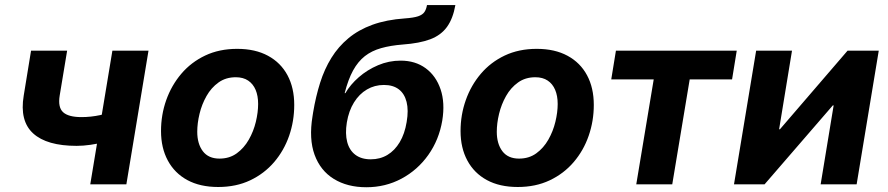

<svg xmlns="http://www.w3.org/2000/svg" viewBox="-20 -748 3602 779"><path d="M291 -156.2Q169.9 -156.2 114.5 -206.8Q59.1 -257.3 76.2 -359.9L106 -542.5H252.4L222.2 -360.4Q214.4 -312.5 236.1 -292.7Q257.8 -272.9 310.5 -272.9Q348.6 -272.9 386.5 -281Q424.3 -289.1 468.8 -303.2L449.2 -186.5Q430.2 -178.7 403.1 -171.6Q376 -164.6 346.7 -160.4Q317.4 -156.2 291 -156.2ZM346.2 0 436 -542.5H582.5L492.7 0Z M865.2 10.7Q792 10.7 740.2 -17.3Q688.5 -45.4 660.9 -96.7Q633.3 -147.9 633.3 -216.3Q633.3 -282.2 654.5 -342Q675.8 -401.9 715.6 -448.7Q755.4 -495.6 812.5 -522.7Q869.6 -549.8 942.4 -549.8Q1015.6 -549.8 1067.4 -521.7Q1119.1 -493.7 1146.5 -442.6Q1173.8 -391.6 1173.8 -322.3Q1173.8 -256.8 1153.1 -197Q1132.3 -137.2 1092.3 -90.3Q1052.2 -43.5 995.1 -16.4Q938 10.7 865.2 10.7ZM870.6 -104.5Q911.1 -104.5 940.7 -126Q970.2 -147.5 989.5 -181.4Q1008.8 -215.3 1018.1 -253.9Q1027.3 -292.5 1027.3 -326.2Q1027.3 -359.4 1017.1 -383.5Q1006.8 -407.7 986.8 -421.1Q966.8 -434.6 936.5 -434.6Q896 -434.6 866.5 -413.3Q836.9 -392.1 817.9 -358.4Q798.8 -324.7 789.6 -286.4Q780.3 -248 780.3 -213.4Q780.3 -164.6 803 -134.5Q825.7 -104.5 870.6 -104.5Z M1466.3 11.7Q1389.2 11.7 1334.5 -22Q1279.8 -55.7 1256.3 -120.1Q1232.9 -184.6 1248 -276.4L1250.5 -292.5Q1261.2 -356.4 1278.8 -412.1Q1296.4 -467.8 1324.5 -513.2Q1352.5 -558.6 1393.6 -592.8Q1434.6 -627 1491 -647.5Q1547.4 -668 1622.6 -673.3Q1658.2 -675.8 1676.3 -681.9Q1694.3 -688 1701.9 -699Q1709.5 -710 1712.4 -727.5H1827.6Q1817.9 -672.4 1793.5 -638.7Q1769 -605 1725.6 -588.6Q1682.1 -572.3 1614.7 -567.4Q1564.5 -563.5 1526.4 -552.7Q1488.3 -542 1460.4 -520.3Q1432.6 -498.5 1412.6 -462.2Q1392.6 -425.8 1378.4 -370.1H1381.3Q1401.4 -404.8 1435.8 -434.8Q1470.2 -464.8 1513.9 -483.4Q1557.6 -502 1605.5 -502Q1665 -502 1707 -471.2Q1749 -440.4 1767.6 -385.5Q1786.1 -330.6 1774.4 -258.8Q1761.2 -180.7 1717.8 -119.4Q1674.3 -58.1 1609.1 -23.2Q1543.9 11.7 1466.3 11.7ZM1484.4 -101.6Q1522 -101.6 1551.8 -119.4Q1581.5 -137.2 1601.8 -171.1Q1622.1 -205.1 1629.9 -252.9Q1638.2 -300.8 1629.6 -334.5Q1621.1 -368.2 1597.9 -385.7Q1574.7 -403.3 1537.6 -403.3Q1500 -403.3 1468.8 -385Q1437.5 -366.7 1416.3 -332.5Q1395 -298.3 1387.2 -251Q1379.9 -205.6 1388.7 -171.9Q1397.5 -138.2 1421.9 -119.9Q1446.3 -101.6 1484.4 -101.6Z M2080.6 10.7Q2007.3 10.7 1955.6 -17.3Q1903.8 -45.4 1876.2 -96.7Q1848.6 -147.9 1848.6 -216.3Q1848.6 -282.2 1869.9 -342Q1891.1 -401.9 1930.9 -448.7Q1970.7 -495.6 2027.8 -522.7Q2085 -549.8 2157.7 -549.8Q2231 -549.8 2282.7 -521.7Q2334.5 -493.7 2361.8 -442.6Q2389.2 -391.6 2389.2 -322.3Q2389.2 -256.8 2368.4 -197Q2347.7 -137.2 2307.6 -90.3Q2267.6 -43.5 2210.4 -16.4Q2153.3 10.7 2080.6 10.7ZM2085.9 -104.5Q2126.5 -104.5 2156 -126Q2185.5 -147.5 2204.8 -181.4Q2224.1 -215.3 2233.4 -253.9Q2242.7 -292.5 2242.7 -326.2Q2242.7 -359.4 2232.4 -383.5Q2222.2 -407.7 2202.1 -421.1Q2182.1 -434.6 2151.9 -434.6Q2111.3 -434.6 2081.8 -413.3Q2052.2 -392.1 2033.2 -358.4Q2014.2 -324.7 2004.9 -286.4Q1995.6 -248 1995.6 -213.4Q1995.6 -164.6 2018.3 -134.5Q2041 -104.5 2085.9 -104.5Z M2561.5 0 2632.3 -425.8H2460L2479 -542.5H2969.2L2950.2 -425.8H2778.3L2707.5 0Z M3455.6 0H3309.6L3362.3 -320.3H3358.9L3082 0H2958L3047.9 -542.5H3193.4L3141.1 -223.6H3144.5L3418.9 -542.5H3545.4Z"/></svg>

Font: Inter 16pt
Style: Bold Italic
Weight: 700
Italic angle: -9.3988°
Version: Version 4.001;git-66647c0bb